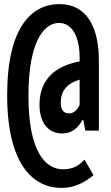

<svg xmlns="http://www.w3.org/2000/svg" viewBox="-20 -751 540 938"><path d="M280 167C342 167 388 144 437 105L393 29C364 59 337 76 288 76C205 76 119 -4 119 -282C119 -566 204 -639 268 -639C334 -639 369 -569 369 -470V-451C254 -429 173 -367 173 -239C173 -150 217 -99 283 -99C333 -99 362 -128 383 -165H387L397 -113H463V-455C463 -617 405 -731 270 -731C138 -731 15 -623 15 -286C15 58 146 167 280 167ZM318 -197C289 -197 277 -216 277 -250C277 -303 303 -342 369 -362V-239C357 -213 340 -197 318 -197Z"/></svg>

Font: Noto Sans Mono CJK SC
Style: Bold
Weight: 700
Designer: Ryoko NISHIZUKA 西塚涼子 (kana, bopomofo & ideographs); Paul D. Hunt (Latin, Greek & Cyrillic); Sandoll Communications 산돌커뮤니
Foundry: Adobe
Version: Version 2.004;hotconv 1.0.118;makeotfexe 2.5.65603